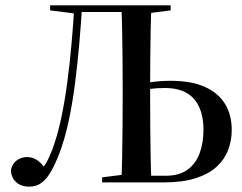

<svg xmlns="http://www.w3.org/2000/svg" viewBox="-20 -684 909 720"><path d="M90 16Q59 16 40.5 -1Q22 -18 21 -46Q25 -69 42 -82Q59 -95 82 -95Q103 -95 121.5 -82Q140 -69 155 -43V-34H133V-44Q141 -54 148.5 -65.5Q156 -77 162.5 -91Q169 -105 175 -120Q195 -173 209 -238.5Q223 -304 232.5 -376.5Q242 -449 248.5 -522.5Q255 -596 259 -664H288Q284 -597 277.5 -522Q271 -447 261.5 -372.5Q252 -298 237.5 -230Q223 -162 202 -107Q188 -71 172.5 -43Q157 -15 137 0.5Q117 16 90 16ZM272 -632 168 -645V-664H276L273 -632ZM268 -639V-664H482V-639ZM363 0V-19L467 -32H516L519 0ZM435 0Q437 -40 438 -93Q439 -146 439.5 -203.5Q440 -261 440 -313V-357Q440 -409 439.5 -464.5Q439 -520 438 -572Q437 -624 435 -664H548Q546 -624 545 -572Q544 -520 543.5 -464.5Q543 -409 543 -357V-313Q543 -261 543.5 -203.5Q544 -146 545 -93Q546 -40 548 0ZM484 0V-25H602Q652 -25 683 -47.5Q714 -70 728.5 -109Q743 -148 743 -197Q743 -273 707 -313.5Q671 -354 599 -354Q569 -354 541 -350.5Q513 -347 484 -341V-366Q516 -372 550.5 -376.5Q585 -381 620 -381Q697 -381 747.5 -358.5Q798 -336 823.5 -295Q849 -254 849 -197Q849 -157 835.5 -121.5Q822 -86 792 -58.5Q762 -31 713 -15.5Q664 0 594 0ZM467 -632 463 -664H620V-645L516 -632Z"/></svg>

Font: Source Serif 4 60pt SemiBold
Style: Regular
Weight: 600
Version: Version 4.004;hotconv 1.0.116;makeotfexe 2.5.65601